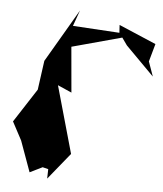

<svg xmlns="http://www.w3.org/2000/svg" viewBox="-52 -811 686 807"><g transform="rotate(5 291.0 -407.0)"><path d="M560 -577 581 -652 424 -719 426 -686 229 -698 253 -765 122 -541 105 -418 13 -276 54 -199 101 -69 154 -95 178 -89 177 -49 268 -161 188 -444 247 -418 230 -610 440 -667 462 -636 582 -515Z"/></g></svg>

Font: Asimov Silicon
Style: Regular
Weight: 400
Designer: Google
Version: Version 2.000980; 2014